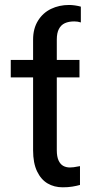

<svg xmlns="http://www.w3.org/2000/svg" viewBox="-20 -760 375 789"><path d="M116 -527.6V-597.4Q116 -642.3 136 -674.7Q156.1 -707.2 189.6 -723.4Q223.1 -739.6 263.8 -739.6Q274.9 -739.6 288.2 -737.7Q301.5 -735.8 312.2 -732.7V-667.8Q299.7 -672 285.2 -672Q262.4 -672 246.5 -664.7Q230.7 -657.5 222 -640.9Q213.4 -624.3 213.4 -597.4V-527.6ZM306.6 -442H24.2V-513.8H306.6ZM213.4 -542.8V-143Q213.4 -116.4 220.6 -100.7Q227.9 -84.9 239.8 -78.4Q251.7 -71.8 267.3 -71.8Q281.8 -71.8 301.1 -76Q304.9 -76.7 308.7 -77.3V0Q294.2 4.1 276.9 6.9Q259.7 9.7 237.6 9.7Q202.7 9.7 175.6 -6.2Q148.5 -22.1 132.3 -55.9Q116 -89.8 116 -142.3V-542.8Z"/></svg>

Font: Pretendard Variable
Style: Regular
Weight: 400
Designer: Base glyphs from Inter by Rasmus Andersson; Hangul glyphs from Noto Sans CJK(Source Han Sans) by Jang Soo-young and Kang
Foundry: Kil Hyung-jin
Version: Version 1.100;FEAKit 1.0